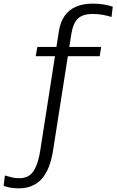

<svg xmlns="http://www.w3.org/2000/svg" viewBox="-76 -796 643 1059"><path d="M130 -537H482L474 -486H121ZM219 19Q208 100 182 149.5Q156 199 117 221Q78 243 28 243Q2 243 -19.5 239Q-41 235 -56 229L-49 172Q-33 177 -12 182Q9 187 30 187Q53 187 71.5 179.5Q90 172 104.5 153.5Q119 135 130 102.5Q141 70 148 21L248 -619Q256 -674 280.5 -708.5Q305 -743 344 -759.5Q383 -776 435 -776Q470 -776 498.5 -771Q527 -766 546 -759L539 -702Q519 -709 492.5 -714Q466 -719 435 -719Q399 -719 375 -708Q351 -697 337.5 -672.5Q324 -648 317 -606Z"/></svg>

Font: Roboto Serif SemiCondensed Light
Style: Regular
Weight: 300
Width: 4
Designer: Greg Gazdowicz
Foundry: Commercial Type
Version: Version 1.007